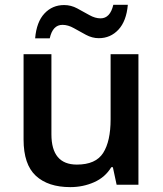

<svg xmlns="http://www.w3.org/2000/svg" viewBox="-20 -765 675 795"><path d="M553.2 -540.5V0H462.9L447.3 -72.8H440.9Q415.5 -30.8 369.6 -10.5Q323.7 9.8 271 9.8Q179.2 9.8 128.4 -37.1Q77.6 -84 77.6 -187.5V-540.5H192.9V-209Q192.9 -83.5 298.3 -83.5Q376.5 -83.5 407.2 -131.8Q438 -180.2 438 -271.5V-540.5ZM125.5 -606.4Q131.3 -674.3 164.1 -709.2Q196.8 -744.1 245.6 -744.1Q273.9 -744.1 299.8 -730.2Q325.7 -716.3 349.9 -702.6Q374 -689 396.5 -689Q436 -689 449.2 -745.1H509.3Q503.4 -677.7 470.5 -642.3Q437.5 -606.9 389.2 -606.9Q361.8 -606.9 335.9 -620.8Q310.1 -634.8 285.9 -648.4Q261.7 -662.1 238.8 -662.1Q198.2 -662.1 186 -606.4Z"/></svg>

Font: Open Sans SemiBold
Style: Regular
Weight: 600
Designer: Monotype Design Team
Foundry: Monotype Imaging Inc.
Version: Version 3.003; ttfautohint (v1.8.4)